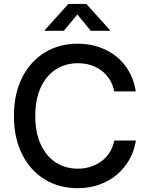

<svg xmlns="http://www.w3.org/2000/svg" viewBox="-20 -964 772 994"><path d="M382.3 10.3Q286.6 10.3 212.2 -34.9Q137.7 -80.1 95 -164.1Q52.2 -248 52.2 -363.3Q52.2 -479.5 95 -563.2Q137.7 -647 212.4 -692.4Q287.1 -737.8 382.3 -737.8Q439.9 -737.8 490.7 -720.9Q541.5 -704.1 581.5 -672.1Q621.6 -640.1 647.7 -594.5Q673.8 -548.8 683.1 -490.7H571.3Q564.5 -526.4 547.1 -553.2Q529.8 -580.1 504.9 -598.9Q480 -617.7 449 -627.2Q418 -636.7 383.3 -636.7Q318.8 -636.7 269 -604.5Q219.2 -572.3 190.9 -511.2Q162.6 -450.2 162.6 -363.3Q162.6 -276.4 191.2 -215.3Q219.7 -154.3 269.5 -122.6Q319.3 -90.8 382.8 -90.8Q417.5 -90.8 448.5 -100.6Q479.5 -110.4 504.6 -128.7Q529.8 -147 547.1 -174.3Q564.5 -201.7 571.8 -236.3H683.6Q674.8 -182.1 649.2 -137Q623.5 -91.8 584 -58.8Q544.4 -25.9 493.2 -7.8Q441.9 10.3 382.3 10.3ZM310.5 -804.7H211.9V-808.1L334 -943.8H426.8L549.3 -808.1V-804.7H449.7L380.4 -889.2Z"/></svg>

Font: Inter 17pt Medium
Style: Regular
Weight: 500
Version: Version 4.001;git-66647c0bb